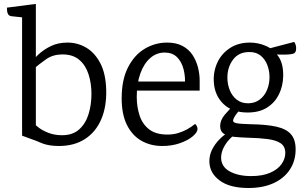

<svg xmlns="http://www.w3.org/2000/svg" viewBox="-20 -718 1516 964"><path d="M319 -504.2Q369.4 -504.2 412.6 -478.9Q455.8 -453.7 483.7 -400.6Q511.5 -347.5 513.3 -264.2Q515.1 -180.6 487.8 -117.7Q460.5 -54.9 406.6 -19.9Q352.7 15 275.6 15Q228.1 15 194.3 2.6Q160.4 -9.8 125.2 -29L151.5 -98.2Q157.3 -90.1 176.2 -75.9Q195.1 -61.7 224.8 -50.4Q254.6 -39.1 291.5 -39.1Q345.6 -39.1 378 -68.7Q410.4 -98.3 424.8 -145.6Q439.2 -193 439.2 -245.9Q439.2 -299.5 424.6 -344.8Q410.1 -390 378.2 -417.4Q346.4 -444.8 293.8 -444.8Q246.9 -444.8 213.1 -421.7Q179.4 -398.5 136 -361.6L128.1 -397.8Q147 -420.3 173.6 -445Q200.2 -469.7 236.1 -486.9Q272 -504.2 319 -504.2ZM160 -698.4V-11.5L90.9 -36.8V-630.9L38.5 -636.5Q26.6 -637.7 21.4 -645.5Q16.2 -653.3 15.6 -663.4Q14.9 -673.6 14.9 -679.6Z M818.7 -504.2Q864.8 -504.2 896.4 -487.3Q928.1 -470.4 946.7 -442Q965.4 -413.6 974 -379.6Q982.7 -345.6 982.5 -311.5V-263.2H633.4L632.3 -308.5H940.8L907.9 -280.1Q912.1 -330.3 901.9 -369.6Q891.7 -408.9 868.3 -431.6Q844.8 -454.2 806.9 -454.2Q765.8 -454.2 734.1 -426.4Q702.5 -398.6 684.5 -348.7Q666.6 -298.9 666.6 -232.4Q666.6 -181.4 680.9 -138Q695.1 -94.6 728.9 -68.5Q762.6 -42.4 820.1 -42.4Q848.5 -42.4 872.3 -49.2Q896.1 -56.1 918 -67.9Q939.9 -79.7 959.6 -95.8Q965.2 -91.4 968.4 -84.2Q971.7 -77 971.7 -70.8Q971.7 -53.9 947.8 -33.6Q923.9 -13.3 883.5 0.9Q843.2 15 795 15Q735.7 15 689.5 -11.5Q643.4 -38.1 617.2 -91Q590.9 -143.9 590.9 -224.5Q590.9 -317.3 622.5 -379.4Q654.1 -441.6 706.2 -472.9Q758.4 -504.2 818.7 -504.2Z M1401.8 -334.2Q1400.4 -284.3 1380.1 -243.4Q1359.8 -202.5 1320.8 -177.8Q1281.7 -153.1 1223.2 -153.1Q1146.3 -153.1 1101.9 -196Q1057.5 -238.9 1053.5 -306.7Q1050.4 -358.3 1071.1 -403.4Q1091.8 -448.5 1134 -476.3Q1176.1 -504.2 1234.7 -504.2Q1276.8 -504.2 1315.6 -487.2Q1354.4 -470.2 1378.9 -433.2Q1403.4 -396.3 1401.8 -334.2ZM1226.7 -199.3Q1261 -200 1284.8 -218.6Q1308.6 -237.1 1320.9 -266.9Q1333.2 -296.8 1333.2 -330.4Q1333.2 -363.1 1321.8 -392.4Q1310.4 -421.7 1287.1 -440Q1263.8 -458.2 1227.7 -456.6Q1177.9 -455.8 1149.8 -418.2Q1121.7 -380.6 1121.7 -328.4Q1121.7 -294.9 1133.6 -265.3Q1145.5 -235.7 1168.8 -217.5Q1192.1 -199.3 1226.7 -199.3ZM1160.8 -197.1 1199.3 -181.6Q1172.6 -155.5 1160.8 -136.9Q1148.9 -118.3 1150.5 -110.3Q1152 -103.3 1165 -100.1Q1178 -96.8 1198 -96.1Q1217.9 -95.4 1240.6 -94.2Q1319.6 -93 1368.6 -81.8Q1417.7 -70.6 1441 -43.7Q1464.3 -16.8 1464.3 31.8Q1464.3 89.1 1435.6 133Q1406.9 176.9 1353.9 201.4Q1300.8 225.9 1227.1 225.9Q1132.6 225.9 1081.9 187.5Q1031.2 149.1 1031.2 91.7Q1031.2 60.1 1045.3 32.1Q1059.5 4.2 1082.3 -18.8Q1105.2 -41.8 1132.5 -57.8Q1159.8 -73.8 1187.2 -80.8L1198.3 -63.2Q1169.1 -53.1 1144.5 -30.9Q1119.9 -8.7 1105 18.8Q1090.2 46.4 1090.2 73.4Q1090.2 118.6 1133 142.4Q1175.9 166.1 1240.9 166.1Q1297.5 166.1 1335.9 149.6Q1374.2 133.1 1393.3 106.3Q1412.4 79.5 1412.4 50.2Q1412.4 16.6 1388.8 1.1Q1365.2 -14.4 1323.7 -19.8Q1282.2 -25.2 1228 -26.4Q1187.2 -27.6 1154.9 -31Q1122.6 -34.4 1103.9 -46.4Q1085.3 -58.4 1085.3 -84.7Q1085.3 -114.4 1108.3 -141.8Q1131.4 -169.2 1160.8 -197.1ZM1312 -469.5 1456.9 -507.5Q1462.9 -500.5 1465.4 -489.4Q1467.9 -478.4 1466.4 -467.3Q1464.9 -456.2 1456.9 -450.2Q1448.9 -446.2 1430 -444.7Q1411.1 -443.2 1389.9 -443.7Q1368.6 -444.2 1352.8 -445.2Q1337 -446.2 1334 -445.2Z"/></svg>

Font: Karma Variable Light
Style: Regular
Weight: 300
Designer: Joana Correia
Foundry: Indian Type Foundry
Version: Version 3.000